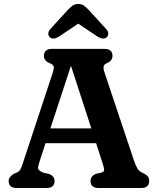

<svg xmlns="http://www.w3.org/2000/svg" viewBox="-20 -946 794 966"><path d="M254.5 -35.5Q254.5 0 213.5 0H64.5Q23.5 0 23.5 -35.5Q23.5 -55.5 48.5 -71L64.5 -78Q76 -83 82 -92.5Q88 -102 97 -131L246 -582Q252.5 -603 250.2 -611.8Q248 -620.5 230.5 -628Q201 -639.5 201 -664.5Q201 -700 242 -700H505Q546 -700 546 -664.5Q546 -639 514.5 -626.5Q494 -618 504.5 -585.5L651.5 -146Q662 -114 671.2 -98.5Q680.5 -83 698.5 -76Q717 -67 723.8 -58.2Q730.5 -49.5 730.5 -35.5Q730.5 0 689 0H477Q435.5 0 435.5 -35.5Q435.5 -60 463 -71.5L493 -78.5Q505 -82.5 503.8 -93.8Q502.5 -105 495 -128L463.5 -225.5H209L182.5 -144.5Q172.5 -114.5 171.2 -101.8Q170 -89 197.5 -77.5L227.5 -70.5Q240 -65.5 247.2 -57.2Q254.5 -49 254.5 -35.5ZM233.5 -300H439.5L337 -615ZM276 -761.5Q247.5 -744 230.5 -758.5Q224 -764.5 223 -776Q222 -787.5 233.5 -800L316 -890.5Q330.5 -906.5 343 -916.2Q355.5 -926 374 -926Q392.5 -926 404.8 -916.2Q417 -906.5 431.5 -890.5L514 -800Q525.5 -787.5 524.5 -776Q523.5 -764.5 517 -758.5Q500 -744 471.5 -761.5L373.5 -827Z"/></svg>

Font: Fraunces 9pt SuperSoft SemiBold
Style: Regular
Weight: 600
Version: Version 1.000;[0bf87f6ff]